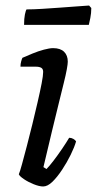

<svg xmlns="http://www.w3.org/2000/svg" viewBox="-20 -674 350 694"><path d="M136 0Q122 0 102 -8Q82 -16 66.5 -26.5Q51 -37 48 -44Q52 -53 59.5 -80.5Q67 -108 77 -146Q87 -184 97 -225Q107 -266 116 -305Q125 -344 130.5 -372.5Q136 -401 136 -414Q136 -425 129 -429Q122 -433 109 -433H54Q54 -443 56.5 -452Q59 -461 61 -465Q77 -472 97.5 -480.5Q118 -489 138.5 -494.5Q159 -500 172 -500Q198 -500 211.5 -487Q225 -474 225 -451Q225 -443 221.5 -423.5Q218 -404 210.5 -374Q203 -344 192.5 -301Q182 -258 168 -200.5Q154 -143 137 -70L148 -63Q158 -73 173 -92.5Q188 -112 204 -135.5Q220 -159 230 -176Q238 -176 245 -172Q252 -168 255 -163Q249 -142 235.5 -114.5Q222 -87 204.5 -60.5Q187 -34 169.5 -17Q152 0 136 0ZM67 -584Q67 -607 70 -621.5Q73 -636 76 -640Q100 -640 132.5 -642Q165 -644 198.5 -646.5Q232 -649 259.5 -651Q287 -653 302 -654L310 -645Q310 -627 306.5 -609Q303 -591 301 -584Z"/></svg>

Font: Texturina Medium 12pt
Style: Italic
Weight: 400
Italic angle: -11°
Version: Version 1.002